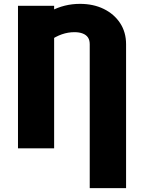

<svg xmlns="http://www.w3.org/2000/svg" viewBox="-20 -757 734 980"><path d="M623.5 203.1H438V-531.2Q438 -552.2 429 -565.7Q419.9 -579.1 402.3 -585.9Q384.8 -592.8 359.9 -592.8Q294.9 -592.8 233.2 -548.8Q171.4 -504.9 113.8 -420.9V-594.7Q168.5 -663.1 238.3 -700.2Q308.1 -737.3 388.2 -737.3Q456.5 -737.3 509.5 -711.4Q562.5 -685.5 593 -639.2Q623.5 -592.8 623.5 -531.2ZM256.3 -727.5V0H71.8V-727.5Z"/></svg>

Font: Inter 20pt Black
Style: Regular
Weight: 900
Version: Version 4.001;git-66647c0bb